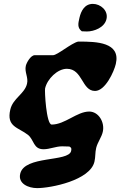

<svg xmlns="http://www.w3.org/2000/svg" viewBox="-20 -741 619 988"><path d="M389 -650C382 -620 377 -598 401 -580C405 -580 423 -579 427 -579C464 -579 518 -599 528 -643C538 -687 497 -721 458 -721C415 -721 397 -684 389 -650ZM84 153C72 204 126 227 171 227C242 227 444 187 466 91C472 66 469 44 475 20C482 -9 503 -35 509 -63C520 -111 488 -167 439 -167C376 -167 314 -100 246 -100C218 -100 209 -275 212 -286C223 -335 276 -387 324 -387C406 -387 400 -273 469 -273C522 -273 567 -373 576 -412C602 -524 476 -527 388 -527H382C347 -519 275 -457 253 -457H159C138 -457 117 -419 113 -403C105 -370 127 -343 119 -310C107 -258 46 -235 33 -177C12 -88 74 -86 124 -47C156 -21 151 27 204 27C237 27 266 12 300 12C306 12 332 13 337 13C349 19 348 26 346 36C333 94 106 58 84 153Z"/></svg>

Font: Charger
Style: OversprayIt
Weight: 400
Designer: Jasper
Foundry: Cannot Into Space Fonts
Version: Version 0.980